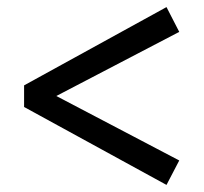

<svg xmlns="http://www.w3.org/2000/svg" viewBox="-20 -598 577 542"><path d="M48 -296V-357L450 -578L486 -508L139 -327L486 -145L450 -76Z"/></svg>

Font: Source Serif Pro SemiBold
Style: Regular
Weight: 600
Designer: Frank Grießhammer
Foundry: Adobe Systems Incorporated
Version: Version 3.001;hotconv 1.0.111;makeotfexe 2.5.65597